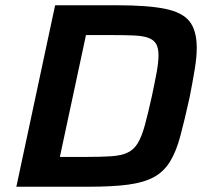

<svg xmlns="http://www.w3.org/2000/svg" viewBox="-20 -708 788 728"><path d="M42 0 189 -688H425Q541 -688 606.5 -674.5Q672 -661 699 -626.5Q726 -592 726 -526Q726 -492 718.5 -446Q711 -400 699 -339Q680 -253 664 -193Q648 -133 624.5 -95Q601 -57 563.5 -36.5Q526 -16 466.5 -8Q407 0 317 0ZM207 -113H304Q363 -113 401 -115.5Q439 -118 463 -129Q487 -140 502 -164.5Q517 -189 529 -232.5Q541 -276 556 -344Q567 -396 574 -434Q581 -472 581 -498Q581 -526 572 -541.5Q563 -557 542.5 -564.5Q522 -572 488 -573.5Q454 -575 404 -575H306Z"/></svg>

Font: Saira SemiExpanded SemiBold
Style: Italic
Weight: 600
Width: 6
Italic angle: -12°
Designer: Hector Gatti with collaboration of the Omnibus-Type team
Foundry: Omnibus-Type
Version: Version 1.101